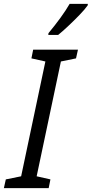

<svg xmlns="http://www.w3.org/2000/svg" viewBox="-71 -970 473 990"><path d="M-51 0 -41 -45 38 -61 163 -653 91 -669 100 -714H331L321 -669L243 -653L118 -61L189 -45L180 0ZM178 -790H229Q249 -806 279.5 -834.5Q310 -863 338.5 -892.5Q367 -922 381 -942L382 -950H288Q269 -917 241 -878.5Q213 -840 179 -799Z"/></svg>

Font: Noto Sans UI Condensed
Style: Italic
Weight: 400
Width: 3
Italic angle: -12°
Designer: Monotype Design Team
Foundry: Monotype Imaging Inc.
Version: Version 1.901